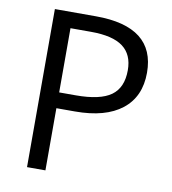

<svg xmlns="http://www.w3.org/2000/svg" viewBox="-81 -784 763 854"><g transform="rotate(10 301.0 -357.0)"><path d="M550.8 -505.9Q550.8 -397.5 476.8 -339.1Q402.8 -280.8 265.1 -280.8H181.2V0H98.1V-713.9H283.2Q550.8 -713.9 550.8 -505.9ZM181.2 -352.1H255.9Q366.2 -352.1 415.5 -387.7Q464.8 -423.3 464.8 -502Q464.8 -572.8 418.5 -607.4Q372.1 -642.1 273.9 -642.1H181.2Z"/></g></svg>

Font: f06187749
Style: Regular
Weight: 400
Foundry: Ascender Corporation
Version: Version 1.10